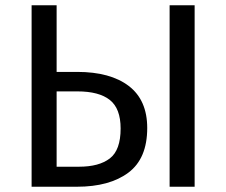

<svg xmlns="http://www.w3.org/2000/svg" viewBox="-20 -709 859 729"><path d="M539 -223Q539 -107 467.5 -53.5Q396 0 272 0H100V-689H195V-436H273Q399 -436 469 -382.5Q539 -329 539 -223ZM719 -689V0H624V-689ZM438 -221Q438 -297 397 -329.5Q356 -362 274 -362H195V-76H280Q356 -76 397 -107.5Q438 -139 438 -221Z"/></svg>

Font: Fira GO
Style: Regular
Weight: 400
Designer: Carrois Corporate
Foundry: Carrois Corporate GbR
Version: Version 0.300